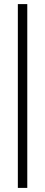

<svg xmlns="http://www.w3.org/2000/svg" viewBox="-20 -743 217 936"><path d="M67 173V-723H113V173Z"/></svg>

Font: Archivo ExtraCondensed Thin
Style: Italic
Weight: 250
Width: 2
Italic angle: -10°
Designer: Hector Gatti
Foundry: Omnibus-Type
Version: Version 2.001